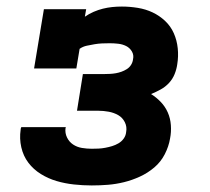

<svg xmlns="http://www.w3.org/2000/svg" viewBox="-20 -558 640 586"><path d="M260 8Q233 8 205.5 5Q178 2 152.5 -5.5Q127 -13 104.5 -27Q82 -41 66.5 -61.5Q51 -82 45 -108.5Q39 -135 43 -162Q43 -164 43.5 -166Q44 -168 45 -170H181Q181 -169 180.5 -168.5Q180 -168 180 -167Q178 -152 184.5 -138.5Q191 -125 203 -117Q215 -109 230 -106.5Q245 -104 260 -104Q271 -104 281 -104.5Q291 -105 301.5 -107Q312 -109 322 -112Q332 -115 341.5 -120.5Q351 -126 357.5 -135Q364 -144 365 -155Q368 -171 361 -185Q354 -199 341 -206.5Q328 -214 312 -217Q296 -220 280 -220H215L233 -332H299Q307 -332 316 -332.5Q325 -333 333.5 -334.5Q342 -336 350.5 -339Q359 -342 367 -347Q375 -352 380 -360Q385 -368 386 -377Q389 -390 382.5 -401Q376 -412 365 -417.5Q354 -423 341 -424.5Q328 -426 315 -426Q303 -426 291.5 -425.5Q280 -425 268.5 -423Q257 -421 245 -418.5Q233 -416 223 -409L213 -349H84L114 -530H243L239 -507Q252 -516 266 -522Q280 -528 294 -531.5Q308 -535 322.5 -536.5Q337 -538 352 -538Q376 -538 400.5 -534Q425 -530 446 -520Q467 -510 484 -494Q501 -478 510.5 -456.5Q520 -435 522.5 -410.5Q525 -386 521 -362Q519 -347 513 -332Q507 -317 496 -305Q485 -293 470.5 -285Q456 -277 441 -271Q457 -261 470.5 -247Q484 -233 492 -215Q500 -197 501.5 -176Q503 -155 499 -135Q495 -111 483 -87.5Q471 -64 451 -47Q431 -30 407 -19Q383 -8 358.5 -2Q334 4 309.5 6Q285 8 260 8Z"/></svg>

Font: Iosevka Slab HvExObl
Style: Regular
Weight: 900
Width: 7
Italic angle: -9°
Monospace: yes
Designer: Belleve Invis
Foundry: Belleve Invis
Version: Version 11.1.1; ttfautohint (v1.8.3)